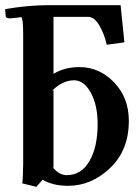

<svg xmlns="http://www.w3.org/2000/svg" viewBox="-35 -703 537 739"><path d="M170.9 -57.1 167 -60.1Q191.9 -29.3 221.2 -28.8Q278.3 -28.8 309.6 -83.5Q340.8 -138.2 340.8 -225.1Q340.8 -298.3 314.5 -346.2Q288.1 -394 250 -394Q205.1 -394 165 -353L170.9 -356ZM149.9 -683.1H429.2L443.8 -540L376 -530.8Q366.2 -572.8 347.2 -605.5Q328.1 -638.2 303.2 -638.2H170.9V-418.9Q213.9 -444.8 271 -444.8Q347.2 -444.8 404.1 -386Q460.9 -327.1 460.9 -237.8Q460.9 -125 388.9 -56.4Q316.9 12.2 227.1 12.2Q168.9 12.2 128.9 -11.2L105 16.1L50.8 2.9Q53.7 -20 54.2 -74.2V-569.8Q54.2 -632.8 46.9 -637.2Q45.9 -637.2 34.9 -635.5Q23.9 -633.8 18.1 -633.8Q-10.7 -628.9 -13.2 -641.1L-15.1 -668Q74.7 -683.1 149.9 -683.1Z"/></svg>

Font: Linux Libertine
Style: Semibold
Weight: 600
Designer: Philipp H. Poll
Foundry: Philipp H. Poll
Version: Version 5.1.2 ; ttfautohint (v0.9)